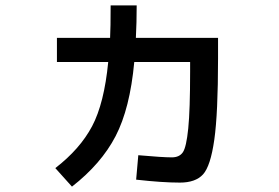

<svg xmlns="http://www.w3.org/2000/svg" viewBox="-20 -652 1040 715"><path d="M486 -511H792V-434Q792 -230 778 -131.5Q764 -33 736 -2.5Q708 28 650 28Q584 28 487 17L495 -74Q585 -66 620 -66Q648 -66 661 -85Q674 -104 681 -173.5Q688 -243 688 -386V-421H480Q464 -248 410.5 -145Q357 -42 248 43L186 -26Q278 -97 323 -182Q368 -267 383 -421H192V-511H390Q392 -548 392 -632H489Q489 -568 486 -511Z"/></svg>

Font: Mplus 1p Medium
Style: Regular
Weight: 500
Version: Version 1.061